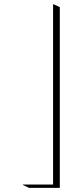

<svg xmlns="http://www.w3.org/2000/svg" viewBox="-20 -684 362 913"><path d="M87.9 195.3 89.8 193.4H232.4V-662.1L234.4 -664.1L264.4 -649.9V209.2H117.9Z"/></svg>

Font: AgreloyOut1
Style: Medium
Weight: 400
Designer: gluk
Foundry: gluk
Version: Version 0.27